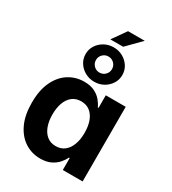

<svg xmlns="http://www.w3.org/2000/svg" viewBox="-229 -1087 1089 1216"><g transform="rotate(30 315.0 -479.5)"><path d="M261.7 9.1Q199.4 9.1 149.1 -23.3Q98.8 -55.8 69.2 -118.5Q39.7 -181.1 39.7 -272Q39.7 -365.3 70.2 -427.7Q100.6 -490.2 151.1 -521.5Q201.6 -552.7 262.1 -552.7Q308.3 -552.7 339 -537.2Q369.7 -521.8 388.5 -498.8Q407.4 -475.8 417.2 -454H422.2V-545.9H567.9V0H422.9V-87.4H417.2Q407.1 -65.4 387.7 -43.1Q368.2 -20.8 337.4 -5.9Q306.6 9.1 261.7 9.1ZM307.5 -108.3Q345.2 -108.3 371.3 -128.9Q397.5 -149.5 411.2 -186.4Q425 -223.3 425 -272.5Q425 -322.2 411.3 -358.7Q397.7 -395.1 371.5 -415.2Q345.4 -435.4 307.5 -435.4Q269.2 -435.4 243 -414.7Q216.7 -394 203.4 -357.3Q190 -320.6 190 -272.5Q190 -224.6 203.5 -187.4Q217 -150.3 243.2 -129.3Q269.4 -108.3 307.5 -108.3ZM269.9 -867.1 341.2 -968.1H463.3L363.6 -867.1ZM314.8 -583.2Q278.1 -583.2 247.4 -600.2Q216.8 -617.2 198.7 -645.7Q180.6 -674.2 180.6 -709Q180.6 -743.9 198.7 -772.1Q216.8 -800.4 247.4 -817.3Q278 -834.3 314.8 -834.3Q352 -834.3 382.4 -817.4Q412.8 -800.4 430.9 -772.1Q449 -743.9 449 -708.9Q449 -674.2 430.9 -645.7Q412.8 -617.2 382.4 -600.2Q352.1 -583.2 314.8 -583.2ZM314.8 -650.3Q339.5 -650.3 356.4 -667.4Q373.4 -684.6 373.4 -708.9Q373.4 -733.2 356.4 -750.2Q339.4 -767.3 314.7 -767.3Q290.5 -767.3 273.4 -750.2Q256.4 -733.2 256.4 -708.9Q256.4 -684.6 273.4 -667.4Q290.5 -650.3 314.8 -650.3Z"/></g></svg>

Font: Atlassian Sans
Style: Regular
Weight: 400
Designer: Rasmus Andersson
Foundry: Modifications by Atlassian Pty Ltd, manufactured by rsms
Version: Version 4.001;git-9221beed3